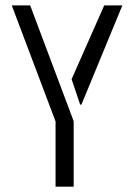

<svg xmlns="http://www.w3.org/2000/svg" viewBox="-20 -704 506 724"><path d="M24.4 -683.6H93.8L257.8 -247.1V0H189.5V-246.1ZM250 -405.3 373 -683.6H441.4L287.1 -309.6H282.2Z"/></svg>

Font: Post No Bills Jaffna Medium
Style: Regular
Weight: 500
Designer: Kosala Senevirathne, Siva Puranthara, Lasantha Premarathna, Tharique Azeez
Foundry: Mooniak
Version: Version 1.220 ; ttfautohint (v1.6)